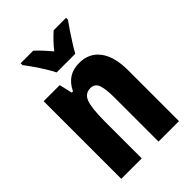

<svg xmlns="http://www.w3.org/2000/svg" viewBox="-224 -864 962 962"><g transform="rotate(-45 257.0 -383.0)"><path d="M314 -560Q384 -560 423 -508.5Q462 -457 462 -361V0H317V-317Q317 -373 306.5 -402Q296 -431 265 -431Q226 -431 212 -392.5Q198 -354 198 -258V0H53V-550H167L183 -481H192Q229 -560 314 -560ZM201 -606Q192 -625 175 -652.5Q158 -680 139 -707.5Q120 -735 106 -753V-766H195Q226 -738 267 -689Q288 -715 305.5 -733Q323 -751 340 -766H428V-753Q414 -734 396 -707Q378 -680 361 -653Q344 -626 333 -606Z"/></g></svg>

Font: Noto Sans Arabic ExtCond ExtBd
Style: Regular
Weight: 800
Width: 2
Designer: Monotype Design Team, Nadine Chahine, Nizar Qandah and Khaled Hosny
Foundry: Monotype Imaging Inc.
Version: Version 2.012; ttfautohint (v1.8.4.7-5d5b)